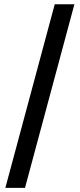

<svg xmlns="http://www.w3.org/2000/svg" viewBox="-20 -782 378 911"><path d="M333 -761.7 98.6 109.4H5.4L239.7 -761.7Z"/></svg>

Font: Inter Display Medium
Style: Regular
Weight: 500
Designer: Rasmus Andersson
Foundry: rsms
Version: Version 4.001;git-9221beed3